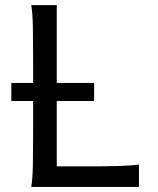

<svg xmlns="http://www.w3.org/2000/svg" viewBox="-20 -733 618 753"><path d="M109.9 -407.7V-500.5Q109.9 -572.8 108.9 -628.2Q107.9 -683.6 102.5 -712.9H202.6V-407.7H349.1V-336.9H202.6V-80.6H312Q348.1 -80.6 380.4 -80.8Q412.6 -81.1 439.9 -81.8Q467.3 -82.5 488.8 -84Q510.3 -85.4 524.9 -87.9V0H102.5Q107.9 -29.3 108.9 -84.7Q109.9 -140.1 109.9 -212.4V-336.9H24.4V-407.7Z"/></svg>

Font: Andika FrenchTight
Style: Regular
Weight: 400
Designer: Victor Gaultney, Annie Olsen, Julie Remington, Don Collingsworth, Eric Hays, Becca Hirsbrunner
Foundry: SIL International
Version: Version 5.000 ; Dig1 Dig4Opn Dig7 LnSpcTght